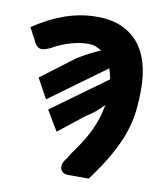

<svg xmlns="http://www.w3.org/2000/svg" viewBox="-79 -591 721 822"><g transform="rotate(10 282.0 -180.0)"><path d="M75.5 -224 219.5 -332.5Q246 -349 271.2 -362Q296.5 -375 318.5 -384Q306 -393 291.8 -398Q277.5 -403 261.5 -403Q245.5 -403 226.8 -400.5Q208 -398 187.5 -392.2Q167 -386.5 145.8 -377.8Q124.5 -369 104.5 -357Q92 -351.5 82.2 -348.5Q72.5 -345.5 64.8 -346Q57 -346.5 50.8 -350.8Q44.5 -355 39 -363.5L3.5 -430.5Q71.5 -476 138.8 -499.8Q206 -523.5 279 -523.5Q339 -523.5 383.5 -504.2Q428 -485 457.8 -449.5Q487.5 -414 502 -363.5Q516.5 -313 516.5 -250.5Q516.5 -200 511.2 -154.2Q506 -108.5 489.5 -60Q473 -11.5 442.5 43Q412 97.5 362 165H273.5Q258.5 165 249.5 158.5Q240.5 152 238.2 141.8Q236 131.5 240.2 119.5Q244.5 107.5 255.5 96Q260 86 269.2 72.5Q278.5 59 290.5 42Q302.5 25 315.5 4Q328.5 -17 340.5 -42Q352.5 -67 362.2 -96Q372 -125 377.5 -158Q362.5 -141.5 343.8 -125.8Q325 -110 301 -95.5L191.5 -9L139.5 -96L378.5 -269.5Q376 -281.5 373.2 -293Q370.5 -304.5 366.5 -315L123 -137.5Z"/></g></svg>

Font: Lato Black
Style: Italic
Weight: 900
Italic angle: -7°
Designer: Lukasz Dziedzic
Foundry: tyPoland Lukasz Dziedzic
Version: Version 2.007; 2014-02-27